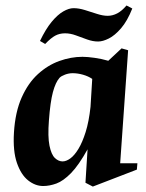

<svg xmlns="http://www.w3.org/2000/svg" viewBox="-20 -673 533 703"><path d="M138 8.1Q109 8.1 82.9 -12.6Q56.8 -33.4 41.9 -76.7Q27 -120 31.1 -188Q35.8 -263.2 59.4 -316.1Q83 -369 118.9 -401.7Q154.9 -434.5 197.3 -449.7Q239.7 -465 282 -465Q300.1 -465 326.6 -461.2Q353.1 -457.4 376.5 -450.5L425.1 -495.9L449.1 -489L420 -75.1H483.1L481.1 -52L319.9 10.1L292.9 -3.9L300.6 -126.3Q268.2 -67.9 240 -39.1Q211.7 -10.3 186.6 -1.1Q161.4 8.1 138 8.1ZM209.1 -82Q222.5 -82 237.6 -93Q252.7 -104 267.2 -127.9Q281.7 -151.7 293.6 -189.6Q305.5 -227.4 311.4 -281.6L317.7 -384.1Q303.1 -394 283.7 -399.5Q264.4 -405 245.9 -405Q232.1 -405 218.1 -399.8Q204 -394.5 197.9 -388Q183.4 -371.8 173.7 -335.6Q164.1 -299.5 159.1 -231.9Q154.5 -172.4 161.2 -139.6Q167.9 -106.9 181.1 -94.4Q194.2 -82 209.1 -82ZM145.4 -512 126.4 -523Q147.5 -567 169.3 -593.2Q191.1 -619.4 211.7 -631.2Q232.4 -643.1 249.4 -643.1Q268.7 -643.1 291.2 -636.1Q313.6 -629.1 335.3 -622.1Q357 -615.1 374.1 -615.1Q392.1 -615.1 409.2 -624Q426.2 -632.9 443.2 -652.9L464.4 -641.9Q446.2 -596.1 423.4 -569.6Q400.5 -543.1 378.5 -532.1Q356.5 -521 339.2 -521Q319.9 -521 299 -528.5Q278.1 -536 257.8 -543.5Q237.5 -551 218.2 -551Q198.2 -551 182.3 -542.5Q166.4 -534 145.4 -512Z"/></svg>

Font: Ancizar Serif Light
Style: Italic
Weight: 300
Italic angle: -4°
Designer: Cesar Puertas, Viviana Monsalve, Julian Moncada, Julian Prieto, Jose Castro, Felipe Aragon, Mariel Hernandez, Sara Alarc
Version: Version 8.100